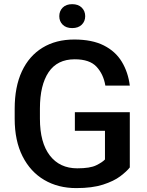

<svg xmlns="http://www.w3.org/2000/svg" viewBox="-20 -915 721 944"><path d="M618.2 -363.3V-91.8Q603 -72.3 571.3 -48.3Q539.6 -24.4 486.6 -7.3Q433.6 9.8 355 9.8Q265.6 9.8 197.5 -30.3Q129.4 -70.3 90.8 -146.7Q52.2 -223.1 52.2 -331.1V-380.4Q52.2 -488.3 87.6 -564.2Q123 -640.1 189 -680.4Q254.9 -720.7 345.2 -720.7Q432.6 -720.7 490.2 -691.7Q547.9 -662.6 578.9 -611.3Q609.9 -560.1 618.2 -494.1H498Q488.8 -549.8 454.8 -586.7Q420.9 -623.5 347.2 -623.5Q261.7 -623.5 219 -560.1Q176.3 -496.6 176.3 -381.3V-331.1Q176.3 -213.9 224.9 -150.6Q273.4 -87.4 359.9 -87.4Q422.9 -87.4 453.1 -102.3Q483.4 -117.2 496.1 -130.9V-272H348.1V-363.3ZM271.5 -835.4Q271.5 -860.8 288.3 -877.7Q305.2 -894.5 335 -894.5Q364.7 -894.5 381.8 -877.7Q398.9 -860.8 398.9 -835.4Q398.9 -810.1 381.8 -793.5Q364.7 -776.9 335 -776.9Q305.2 -776.9 288.3 -793.5Q271.5 -810.1 271.5 -835.4Z"/></svg>

Font: Vazirmatn FD Medium
Style: Regular
Weight: 500
Designer: Saber Rastikerdar
Foundry: Saber Rastikerdar
Version: Version 33.003